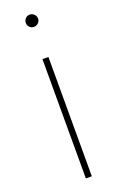

<svg xmlns="http://www.w3.org/2000/svg" viewBox="-143 -760 491 799"><g transform="rotate(-20 103.0 -360.5)"><path d="M76.7 -693.4Q76.7 -704.6 84.5 -712.6Q92.3 -720.7 103.5 -720.7Q114.7 -720.7 122.8 -712.6Q130.9 -704.6 130.9 -693.4Q130.9 -682.1 122.8 -674.3Q114.7 -666.5 103.5 -666.5Q92.3 -666.5 84.5 -674.3Q76.7 -682.1 76.7 -693.4ZM116.7 -528.3V0H90.3V-528.3Z"/></g></svg>

Font: Vazirmatn RD FD Thin
Style: Regular
Weight: 100
Designer: Saber Rastikerdar
Foundry: Saber Rastikerdar
Version: Version 33.003